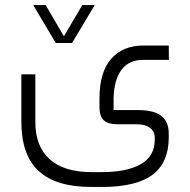

<svg xmlns="http://www.w3.org/2000/svg" viewBox="-20 -513 744 751"><path d="M198.2 -344.7 109.9 -493.2H158.7L225.6 -378.4L230 -371.1L234.4 -378.4L301.8 -493.2H350.6L261.7 -344.7ZM369.1 -127.9Q369.1 -231 415 -283Q460.9 -335 542 -335H640.1L640.6 -278.8H539.6Q483.9 -278.8 454.8 -239.5Q425.8 -200.2 424.3 -127.9V-97.2V-82.5H439H517.1Q582 -82.5 611.1 -59.8Q640.1 -37.1 640.1 10.3V24.4Q640.1 122.6 576.7 170.4Q513.2 218.3 378.4 218.3H337.4Q198.2 218.3 130.9 155.5Q63.5 92.8 63.5 -36.6V-222.2H118.2V-36.6Q118.2 60.1 174.6 110.1Q231 160.2 337.4 160.2H378.4Q476.6 160.2 531 128.9Q585.4 97.7 585.4 33.2V27.3Q585.4 1 566.7 -12.9Q547.9 -26.9 517.1 -26.9H439.9Q402.8 -26.9 386 -42.5Q369.1 -58.1 369.1 -92.8Z"/></svg>

Font: Shabnam Thin FD
Style: Thin-FD
Weight: 100
Foundry: DejaVu fonts team - Redesigned by Saber Rastikerdar - Based on Vazir font
Version: Version 5.0.0